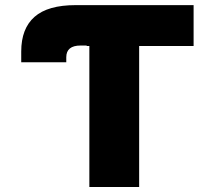

<svg xmlns="http://www.w3.org/2000/svg" viewBox="-20 -748 819 768"><path d="M64.9 -499V-542Q64.9 -633.8 118.2 -680.7Q171.4 -727.5 282.7 -727.5H326.7V-565.9H302.2Q273.9 -565.9 259.5 -554.2Q245.1 -542.5 245.1 -519V-499ZM326.7 -564V-727.5H754.4V-564H536.6V0H337.4V-564Z"/></svg>

Font: Inter 20pt Black
Style: Regular
Weight: 900
Version: Version 4.001;git-66647c0bb